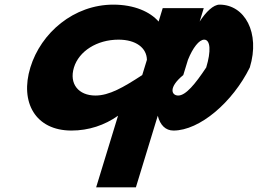

<svg xmlns="http://www.w3.org/2000/svg" viewBox="-20 -548 1112 828"><path d="M869.3 -257C822.2 -186 781.1 -136 748.6 -136C719.3 -136 705.1 -171.1 770.4 -224.3L790.6 -290.1C811.5 -342.2 838.8 -377 860.6 -377C887.8 -377 890.7 -327 869.3 -257ZM110.9 -257C65 -107 132.7 15 288.1 15C362.6 15 431.2 -8 489.1 -49L394.6 260H566L660.4 -49C670.6 -8 694.3 15 728.2 15C840.9 15 983.2 -107 1057.3 -257C1103.1 -407 1035.1 -528 926.8 -528C900.3 -528 868.2 -497 841 -455L858.7 -513H856.7H683.7H681.7L664 -455C627.6 -497 559.3 -528 468.6 -528C298.7 -528 156.7 -407 110.9 -257ZM298.9 -257C320.3 -327 397.8 -377 491.1 -377C565.6 -377 612.5 -342.2 613.6 -290.1L593.4 -224.3C511.8 -171.1 451.2 -136 391.5 -136C319.1 -136 277.2 -186 298.9 -257Z"/></svg>

Font: Hussar
Style: BdSuprConOblThree
Weight: 700
Foundry: Cannot Into Space Fonts
Version: Version 2.00